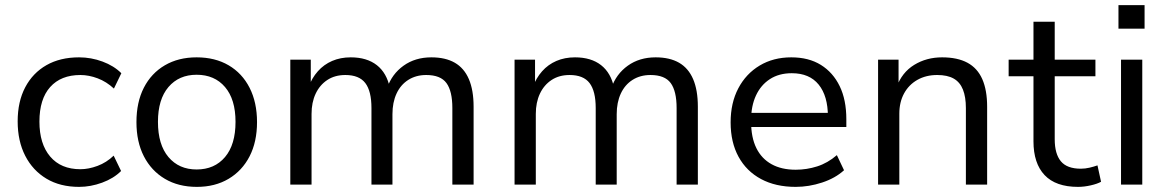

<svg xmlns="http://www.w3.org/2000/svg" viewBox="-20 -721 4561 750"><path d="M289 9Q215 9 161.5 -23Q108 -55 78.5 -112.5Q49 -170 49 -247Q49 -324 78.5 -380Q108 -436 161.5 -466.5Q215 -497 289 -497Q336 -497 380.5 -480.5Q425 -464 454 -435L425 -375Q396 -402 361.5 -415Q327 -428 294 -428Q218 -428 176 -381Q134 -334 134 -246Q134 -159 176 -109.5Q218 -60 294 -60Q326 -60 361 -73Q396 -86 424 -113L453 -53Q424 -24 379 -7.5Q334 9 289 9Z M749 9Q677 9 624 -22.5Q571 -54 542 -110.5Q513 -167 513 -244Q513 -322 542 -378.5Q571 -435 624 -466Q677 -497 748 -497Q820 -497 873 -466Q926 -435 955 -378Q984 -321 984 -244Q984 -167 955 -110.5Q926 -54 873 -22.5Q820 9 749 9ZM748 -59Q818 -59 859 -107.5Q900 -156 900 -245Q900 -333 859 -381Q818 -429 748 -429Q679 -429 638 -381Q597 -333 597 -245Q597 -156 638 -107.5Q679 -59 748 -59Z M1114 0V-488H1194V-380H1185Q1198 -416 1221.5 -442.5Q1245 -469 1277.5 -483Q1310 -497 1350 -497Q1413 -497 1452 -466.5Q1491 -436 1503 -377H1492Q1511 -432 1556.5 -464.5Q1602 -497 1665 -497Q1720 -497 1756.5 -476Q1793 -455 1811.5 -412Q1830 -369 1830 -304V0H1747V-299Q1747 -365 1724 -396.5Q1701 -428 1645 -428Q1605 -428 1575 -409Q1545 -390 1529 -355.5Q1513 -321 1513 -275V0H1431V-299Q1431 -365 1407 -396.5Q1383 -428 1329 -428Q1288 -428 1258.5 -408.5Q1229 -389 1213 -355Q1197 -321 1197 -276V0Z M1990 0V-488H2070V-380H2061Q2074 -416 2097.5 -442.5Q2121 -469 2153.5 -483Q2186 -497 2226 -497Q2289 -497 2328 -466.5Q2367 -436 2379 -377H2368Q2387 -432 2432.5 -464.5Q2478 -497 2541 -497Q2596 -497 2632.5 -476Q2669 -455 2687.5 -412Q2706 -369 2706 -304V0H2623V-299Q2623 -365 2600 -396.5Q2577 -428 2521 -428Q2481 -428 2451 -409Q2421 -390 2405 -355.5Q2389 -321 2389 -275V0H2307V-299Q2307 -365 2283 -396.5Q2259 -428 2205 -428Q2164 -428 2134.5 -408.5Q2105 -389 2089 -355Q2073 -321 2073 -276V0Z M3088 9Q3010 9 2953 -21.5Q2896 -52 2865 -108.5Q2834 -165 2834 -243Q2834 -319 2864 -376Q2894 -433 2947.5 -465Q3001 -497 3071 -497Q3139 -497 3186.5 -467.5Q3234 -438 3260 -384.5Q3286 -331 3286 -255V-225H2897V-280H3231L3214 -266Q3214 -346 3178 -390.5Q3142 -435 3073 -435Q3023 -435 2987.5 -412Q2952 -389 2933 -348Q2914 -307 2914 -252V-245Q2914 -184 2934.5 -142.5Q2955 -101 2994 -79.5Q3033 -58 3088 -58Q3131 -58 3172 -71Q3213 -84 3249 -115L3277 -56Q3243 -25 3191.5 -8Q3140 9 3088 9Z M3410 0V-488H3490V-380H3482Q3503 -438 3551 -467.5Q3599 -497 3660 -497Q3720 -497 3759 -476Q3798 -455 3817 -412Q3836 -369 3836 -304V0H3753V-299Q3753 -342 3741.5 -371Q3730 -400 3705.5 -414Q3681 -428 3641 -428Q3597 -428 3563.5 -409Q3530 -390 3511.5 -356Q3493 -322 3493 -277V0Z M4191 9Q4104 9 4060.5 -37Q4017 -83 4017 -169V-423H3920V-488H4017V-636H4100V-488H4259V-423H4100V-177Q4100 -120 4124 -91Q4148 -62 4202 -62Q4219 -62 4236 -66Q4253 -70 4267 -75L4281 -11Q4267 -3 4241 3Q4215 9 4191 9Z M4349 -609V-701H4451V-609ZM4359 0V-488H4442V0Z"/></svg>

Font: Nunito Sans 11pt
Style: Regular
Weight: 400
Version: Version 3.101;gftools[0.9.27]